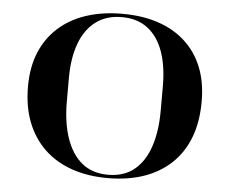

<svg xmlns="http://www.w3.org/2000/svg" viewBox="-52 -783 1024 859"><g transform="rotate(5 460.0 -354.0)"><path d="M461 15Q372 15 300 -10Q228 -35 177 -83.5Q126 -132 98.5 -202Q71 -272 71 -363Q71 -449 98.5 -515.5Q126 -582 177.5 -628.5Q229 -675 301.5 -699Q374 -723 464 -723Q554 -723 625.5 -699Q697 -675 747.5 -628.5Q798 -582 824.5 -515.5Q851 -449 851 -363Q851 -272 824.5 -202Q798 -132 747 -83.5Q696 -35 624 -10Q552 15 461 15ZM462 0Q533 0 579.5 -38Q626 -76 649 -145Q672 -214 672 -307V-416Q672 -506 649 -571Q626 -636 579.5 -672Q533 -708 463 -708Q393 -708 345.5 -672Q298 -636 274 -570.5Q250 -505 250 -416V-310Q250 -216 274 -146Q298 -76 344.5 -38Q391 0 462 0Z"/></g></svg>

Font: Kalnia SemiExpanded
Style: Regular
Weight: 400
Width: 6
Designer: Frida Medrano
Foundry: Frida Medrano
Version: Version 1.105